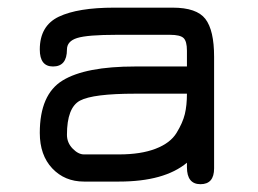

<svg xmlns="http://www.w3.org/2000/svg" viewBox="-20 -470 669 497"><path d="M330.1 -297.9H463.9V-338.9Q463.9 -363.3 455.1 -371.6Q446.3 -379.9 419.9 -379.9H282.2Q206.1 -379.9 179.7 -371.6Q153.3 -363.3 153.3 -341.8Q153.3 -297.9 117.2 -297.9Q83 -297.9 83 -341.8Q83 -403.3 132.3 -426.8Q181.6 -450.2 275.4 -450.2H426.8Q489.3 -450.2 511.7 -420.9Q534.2 -391.6 534.2 -323.2V-34.2Q534.2 6.8 499 6.8Q463.9 6.8 463.9 -37.1V-48.8Q405.3 0 288.1 0H197.3Q147.5 0 115.2 -34.2Q83 -68.4 83 -126Q83 -225.6 142.1 -261.7Q201.2 -297.9 330.1 -297.9ZM463.9 -227.5H330.1Q220.7 -227.5 187 -209.5Q153.3 -191.4 153.3 -121.1Q153.3 -100.6 168 -85.4Q182.6 -70.3 197.3 -70.3H288.1Q344.7 -70.3 382.8 -85Q420.9 -99.6 437 -126Q453.1 -152.3 458.5 -174.8Q463.9 -197.3 463.9 -227.5Z"/></svg>

Font: Jura
Style: DemiBold
Weight: 600
Version: Version 2.4